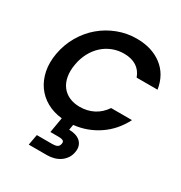

<svg xmlns="http://www.w3.org/2000/svg" viewBox="-219 -861 1206 1281"><g transform="rotate(30 384.0 -220.5)"><path d="M46 -350Q60 -428 98.5 -494Q137 -560 192.5 -607Q248 -654 317.5 -680.5Q387 -707 462 -707Q579 -707 656.5 -648Q734 -589 751 -481H590Q573 -529 534.5 -553.5Q496 -578 439 -578Q393 -578 351.5 -562Q310 -546 277 -516Q244 -486 221.5 -444Q199 -402 190 -350Q181 -298 188.5 -256Q196 -214 218.5 -184Q241 -154 276.5 -138Q312 -122 358 -122Q415 -122 463 -146.5Q511 -171 544 -220H705Q655 -122 569.5 -64.5Q484 -7 381 4L374 45Q399 45 421.5 51.5Q444 58 459.5 71.5Q475 85 482 105.5Q489 126 484 154Q479 182 464.5 203Q450 224 429.5 238Q409 252 383.5 259Q358 266 332 266H190L205 184H324Q347 184 360.5 177.5Q374 171 378 152Q382 133 370 127Q358 121 335 121H273L293 4Q227 -3 175.5 -32Q124 -61 91 -107.5Q58 -154 45.5 -215.5Q33 -277 46 -350Z"/></g></svg>

Font: SVN-Poppins SemiBold
Style: Italic
Weight: 600
Italic angle: -10°
Designer: Ninad Kale (Devanagari), Jonny Pinhorn (Latin)
Foundry: Indian Type Foundry
Version: Version 3.002 2017; ttfautohint (v1.8.3)